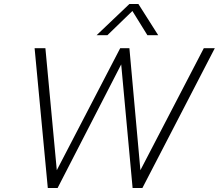

<svg xmlns="http://www.w3.org/2000/svg" viewBox="-20 -940 1094 960"><path d="M627 -920H672L771 -764H717L642 -885L517 -764H463ZM153 -699H207L264 -89L581 -699H627L682 -89L999 -699H1054L692 0H643L586 -618L268 0H219Z"/></svg>

Font: Prompt ExtraLight
Style: Italic
Weight: 275
Italic angle: -12°
Designer: Katatrad Team
Foundry: CadsonDemak
Version: Version 1.000